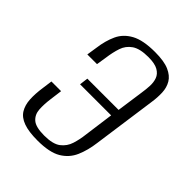

<svg xmlns="http://www.w3.org/2000/svg" viewBox="-156 -584 673 673"><g transform="rotate(45 180.5 -247.5)"><path d="M146 8Q102 8 76 -1.5Q50 -11 38.5 -30Q27 -49 25.5 -75.5Q24 -102 29 -136L34 -173H82L76 -127Q72 -98 73.5 -74Q75 -50 91.5 -35.5Q108 -21 150 -21Q193 -21 213 -36.5Q233 -52 240.5 -76Q248 -100 251 -126L266 -237H112L116 -269H271L285 -368Q288 -387 289 -405.5Q290 -424 284.5 -439.5Q279 -455 262.5 -464.5Q246 -474 214 -474Q172 -474 151 -459.5Q130 -445 122 -421Q114 -397 110 -367L104 -329H56L62 -368Q67 -407 81 -437.5Q95 -468 127 -485.5Q159 -503 218 -503Q263 -503 288 -492Q313 -481 324 -462.5Q335 -444 336 -420Q337 -396 333 -370L300 -134Q295 -94 281 -61.5Q267 -29 236 -10.5Q205 8 146 8Z"/></g></svg>

Font: Alumni Sans Light
Style: Italic
Weight: 300
Italic angle: -8°
Version: Version 1.016